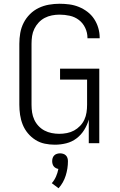

<svg xmlns="http://www.w3.org/2000/svg" viewBox="-20 -763 640 1023"><path d="M272 8Q245 8 218.5 2.5Q192 -3 169 -17.5Q146 -32 128.5 -53Q111 -74 101 -99Q91 -124 87 -151Q83 -178 83 -205V-530Q83 -559 88 -587.5Q93 -616 106 -641.5Q119 -667 139.5 -687.5Q160 -708 186 -720.5Q212 -733 240.5 -738Q269 -743 297 -743Q324 -743 350 -739.5Q376 -736 400.5 -726Q425 -716 446 -700Q467 -684 481.5 -662Q496 -640 503.5 -614.5Q511 -589 511 -563V-559H446V-562Q446 -589 434 -614.5Q422 -640 400.5 -656.5Q379 -673 352 -679Q325 -685 297 -685Q277 -685 256.5 -681Q236 -677 218 -667.5Q200 -658 186 -643Q172 -628 163 -609.5Q154 -591 151 -571Q148 -551 148 -530V-205Q148 -184 151 -164Q154 -144 162.5 -125.5Q171 -107 185 -92Q199 -77 217 -67.5Q235 -58 255.5 -54Q276 -50 296 -50Q316 -50 336.5 -54Q357 -58 374.5 -67.5Q392 -77 406.5 -92Q421 -107 429.5 -125.5Q438 -144 441 -164Q444 -184 444 -205V-339H300V-397H509V0H453V-126Q445 -97 428.5 -70.5Q412 -44 387.5 -25.5Q363 -7 333 0.5Q303 8 272 8ZM292 240 256 213Q270 197 278.5 177.5Q287 158 291 137Q284 136 277.5 132.5Q271 129 266.5 123.5Q262 118 260 110.5Q258 103 258 96Q258 87 260.5 79Q263 71 269 65Q275 59 283.5 56.5Q292 54 300 54Q308 54 316.5 56.5Q325 59 331 65Q337 71 339.5 79Q342 87 342 96Q342 135 330 173Q318 211 292 240Z"/></svg>

Font: Iosevka Light Extended
Style: Regular
Weight: 300
Width: 7
Monospace: yes
Designer: Belleve Invis
Foundry: Belleve Invis
Version: Version 32.5.0; ttfautohint (v1.8.4)